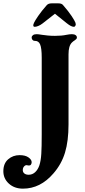

<svg xmlns="http://www.w3.org/2000/svg" viewBox="-150 -882 509 1146"><path d="M-130 140Q-130 94 -101.5 69Q-73 44 -33 44Q1 44 20 57.5Q39 71 39 86Q39 94 35 100Q31 106 23 106L15 105Q4 101 -5 110Q-14 119 -14 133Q-14 146 -4.5 153.5Q5 161 21 161Q43 161 59.5 146Q76 131 85 105Q94 77 96.5 36.5Q99 -4 99 -79V-538Q99 -596 89 -618Q80 -638 59 -638H57Q49 -638 44 -644Q39 -650 39 -658Q39 -666 46.5 -672Q54 -678 69 -678Q78 -678 102 -674Q116 -672 135.5 -670Q155 -668 178 -668Q218 -668 246 -674Q266 -678 279 -678Q293 -678 301 -672.5Q309 -667 309 -658Q309 -653 305.5 -649Q302 -645 297 -642Q287 -636 279 -628Q259 -608 259 -558V-140Q259 -40 238 29Q217 98 169 153Q91 244 -13 244Q-64 244 -97 214Q-130 184 -130 140ZM53 -746Q59 -759 78.5 -787.5Q98 -816 128 -850Q138 -862 158 -862H198Q218 -862 226 -852Q260 -813 278 -785.5Q296 -758 300 -747Q304 -737 300.5 -729.5Q297 -722 291 -722Q275 -722 249 -743L178 -800L104 -742Q91 -732 78.5 -727Q66 -722 58 -722Q42 -722 53 -746Z"/></svg>

Font: Raigarh
Style: Regular
Weight: 400
Designer: jaikishan Patel
Foundry: MagicType
Version: Version 1.000;FEAKit 1.0